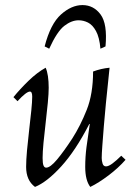

<svg xmlns="http://www.w3.org/2000/svg" viewBox="-20 -722 537 757"><path d="M118 15Q83 -11 83 -64Q83 -90 86.5 -129Q90 -168 95 -210Q100 -252 103.5 -287Q107 -322 107 -341Q107 -361 98 -361Q84 -361 49 -323L33 -339Q59 -371 92.5 -403.5Q126 -436 160 -455Q166 -442 169 -421.5Q172 -401 172 -376Q172 -354 168.5 -316.5Q165 -279 160 -237.5Q155 -196 151.5 -159Q148 -122 148 -99Q148 -78 151.5 -69.5Q155 -61 162 -61Q178 -61 204.5 -92.5Q231 -124 265 -176Q297 -226 322 -289Q347 -352 347 -440Q379 -452 412 -455Q410 -434 406 -396.5Q402 -359 397.5 -314Q393 -269 389.5 -225.5Q386 -182 383.5 -148Q381 -114 381 -99Q381 -88 384.5 -77Q388 -66 398 -66Q408 -66 423.5 -77.5Q439 -89 458 -108L475 -92Q447 -60 408 -30.5Q369 -1 336 15Q316 -11 316 -64Q316 -103 321 -142Q326 -181 334 -233H332Q278 -128 221.5 -66Q165 -4 118 15ZM174 -530 156 -539Q179 -628 220.5 -665Q262 -702 305 -702Q349 -702 376.5 -665Q404 -628 396 -539L376 -530Q372 -575 358.5 -599.5Q345 -624 327 -633Q309 -642 290 -642Q262 -642 233.5 -620Q205 -598 174 -530Z"/></svg>

Font: Bona Nova SC
Style: Italic
Weight: 400
Italic angle: -4°
Designer: Mateusz Machalski
Foundry: Capitalics
Version: Version 4.001; ttfautohint (v1.8.4.7-5d5b)